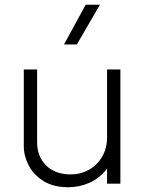

<svg xmlns="http://www.w3.org/2000/svg" viewBox="-20 -772 611 807"><path d="M267 15Q204 15 162.5 -11.2Q121 -37.5 100.5 -77Q80 -116.5 80 -157V-480H136V-174Q136 -114 174 -76.5Q212 -39 277 -39Q319 -39 353.8 -58.5Q388.5 -78 409.2 -113.2Q430 -148.5 430 -195V-480H486V0H430V-63Q396.5 -21 354.2 -3Q312 15 267 15ZM249 -585 340 -752H400L303 -585Z"/></svg>

Font: Geologica Thin
Style: Regular
Weight: 100
Designer: Sindre Bremnes, Frode Helland
Foundry: Monokrom Skriftforlag AS
Version: Version 1.010; ttfautohint (v1.8.4.7-5d5b);gftools[0.9.28]